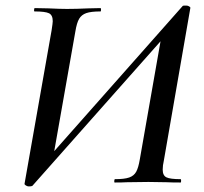

<svg xmlns="http://www.w3.org/2000/svg" viewBox="-20 -654 730 688"><path d="M68 4 165 -546Q169 -572 169 -578Q169 -600 155.5 -606.5Q142 -613 104 -613Q102 -613 102 -617Q102 -625 105 -625L154 -624Q196 -622 220 -622Q254 -622 296 -624L340 -625Q342 -625 342 -619Q342 -613 340 -613Q306 -613 289 -607Q272 -601 263.5 -586.5Q255 -572 250 -541L169 -82L143 -77L635 -633Q637 -634 641.5 -634Q646 -634 648 -634Q653 -634 658 -631Q663 -628 662 -625L567 -78Q563 -61 563 -46Q563 -25 576.5 -18.5Q590 -12 627 -12Q629 -12 629 -6Q629 0 627 0Q596 0 577 -1L512 -2L435 -1Q418 0 391 0Q389 0 389.5 -6Q390 -12 392 -12Q426 -12 443 -18Q460 -24 468 -38.5Q476 -53 481 -83L561 -539L588 -543L96 12Q93 14 83 14Q78 14 72.5 10.5Q67 7 68 4Z"/></svg>

Font: Cormorant Infant SemiBold
Style: Italic
Weight: 600
Italic angle: -10°
Designer: Christian Thalmann (Catharsis Fonts)
Foundry: Catharsis Fonts
Version: Version 4.000